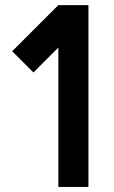

<svg xmlns="http://www.w3.org/2000/svg" viewBox="-20 -740 452 760"><path d="M330.1 0H210.9V-551.8L112.3 -453.1L28.3 -537.1L210.9 -719.7H330.1Z"/></svg>

Font: Allerta Stencil
Style: Regular
Weight: 400
Designer: Matt McInerney
Foundry: Matt McInerney
Version: Version 1.02